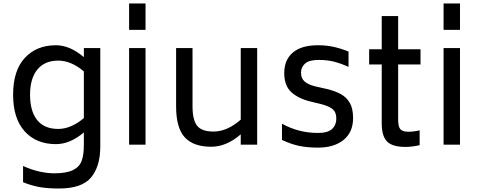

<svg xmlns="http://www.w3.org/2000/svg" viewBox="-20 -828 2743 1099"><path d="M554 -553V11Q554 124 501.5 187.5Q449 251 318 251Q254 251 207.5 243Q161 235 112 215V122Q158 143 204 153.5Q250 164 289 164Q361 164 398 145.5Q435 127 447.5 92.5Q460 58 460 1V-70Q381 -3 300 -3Q188 -3 121.5 -76Q55 -149 55 -286Q55 -424 122 -496.5Q189 -569 300 -569Q380 -569 460 -501V-553ZM460 -152V-419Q388 -481 313 -481Q235 -481 193.5 -429.5Q152 -378 152 -286Q152 -191 193 -140.5Q234 -90 313 -90Q386 -90 460 -152Z M719 -808H813V-657H719ZM719 -553H813V0H719Z M1452 -553V0H1358V-59Q1276 12 1189 12Q1087 12 1037.5 -42Q988 -96 988 -219V-553H1082V-219Q1082 -141 1108.5 -108Q1135 -75 1202 -75Q1280 -75 1358 -143V-553Z M1594 -27V-120Q1689 -67 1800 -67Q1856 -67 1880.5 -89.5Q1905 -112 1905 -149Q1905 -185 1885.5 -202Q1866 -219 1822 -231L1757 -247Q1687 -264 1647 -301Q1607 -338 1607 -410Q1607 -485 1656 -527Q1705 -569 1800 -569Q1849 -569 1891 -559.5Q1933 -550 1975 -533V-445Q1934 -464 1894 -474.5Q1854 -485 1803 -485Q1750 -485 1726.5 -464.5Q1703 -444 1703 -413Q1703 -379 1723.5 -361.5Q1744 -344 1783 -334L1849 -319Q1899 -307 1931.5 -289Q1964 -271 1982.5 -238.5Q2001 -206 2001 -152Q2001 -71 1946.5 -27Q1892 17 1800 17Q1739 17 1692 7Q1645 -3 1594 -27Z M2259 -459V-143Q2259 -103 2271.5 -88.5Q2284 -74 2318 -74Q2348 -74 2382 -82V3Q2337 13 2302 13Q2226 13 2195.5 -18Q2165 -49 2165 -122V-459H2093V-546H2165V-736H2259V-546H2387V-459Z M2519 -808H2613V-657H2519ZM2519 -553H2613V0H2519Z"/></svg>

Font: Biryani
Style: Regular
Weight: 400
Designer: Dan Reynolds and Mathieu Reguer
Foundry: Dan Reynolds and Mathieu Reguer
Version: Version 1.004; ttfautohint (v1.1) -l 5 -r 5 -G 72 -x 0 -D la